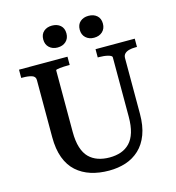

<svg xmlns="http://www.w3.org/2000/svg" viewBox="-131 -1024 1049 1144"><g transform="rotate(-15 394.0 -451.5)"><path d="M250 -269Q250 -212 262.5 -172.5Q275 -133 298 -110Q321 -87 353 -76Q385 -65 424 -65Q463 -65 494.5 -76Q526 -87 549 -111Q572 -135 584 -174.5Q596 -214 596 -270V-637Q596 -642 589.5 -646Q583 -650 571.5 -653Q560 -656 546 -657.5Q532 -659 519 -659H509V-710H751V-659H740Q719 -659 702 -654.5Q685 -650 675 -640Q665 -630 665 -613V-270Q665 -196 645 -142.5Q625 -89 588.5 -55Q552 -21 504.5 -5.5Q457 10 401 10Q340 10 289.5 -6Q239 -22 201.5 -55.5Q164 -89 144 -142.5Q124 -196 124 -270V-623Q124 -645 102 -652Q80 -659 48 -659H37V-710H336V-659H327Q315 -659 301 -658.5Q287 -658 275.5 -656.5Q264 -655 257 -653.5Q250 -652 250 -649ZM366 -846Q366 -815 346 -796.5Q326 -778 294 -778Q263 -778 243 -796.5Q223 -815 223 -846Q223 -878 243 -895.5Q263 -913 294 -913Q326 -913 346 -895.5Q366 -878 366 -846ZM591 -846Q591 -815 571 -796.5Q551 -778 519 -778Q488 -778 468 -796.5Q448 -815 448 -846Q448 -878 468 -895.5Q488 -913 519 -913Q551 -913 571 -895.5Q591 -878 591 -846Z"/></g></svg>

Font: Roboto Serif 36pt Medium
Style: Regular
Weight: 500
Designer: Greg Gazdowicz
Foundry: Commercial Type
Version: Version 1.008